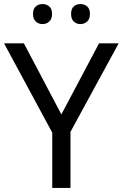

<svg xmlns="http://www.w3.org/2000/svg" viewBox="-20 -928 606 948"><path d="M283 -363 469 -714H566L328 -277V0H238V-273L0 -714H98ZM143 -859Q143 -885 157 -896.5Q171 -908 190 -908Q209 -908 223 -896.5Q237 -885 237 -859Q237 -834 223 -821.5Q209 -809 190 -809Q171 -809 157 -821.5Q143 -834 143 -859ZM331 -859Q331 -885 344.5 -896.5Q358 -908 377 -908Q396 -908 410 -896.5Q424 -885 424 -859Q424 -834 410 -821.5Q396 -809 377 -809Q358 -809 344.5 -821.5Q331 -834 331 -859Z"/></svg>

Font: Noto Sans Malayalam
Style: Regular
Weight: 400
Designer: Jelle Bosma - Monotype Design Team
Foundry: Monotype Imaging Inc.
Version: Version 2.103